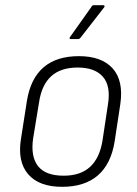

<svg xmlns="http://www.w3.org/2000/svg" viewBox="-20 -711 528 742"><path d="M220 11Q131 11 89 -37.5Q47 -86 61 -174L84 -321Q112 -494 285 -494Q373 -494 415.5 -446.5Q458 -399 445 -309L423 -164Q409 -77 358 -33Q307 11 220 11ZM226 -32Q291 -32 328 -66Q365 -100 376 -167L397 -306Q409 -378 378 -414Q347 -450 280 -450Q215 -450 178 -416.5Q141 -383 131 -316L108 -176Q98 -106 127 -69Q156 -32 226 -32ZM253 -560Q250 -560 249 -562.5Q248 -565 250 -567L333 -684Q336 -691 343 -691H379Q383 -691 384 -688Q385 -685 382 -682L291 -565Q287 -560 281 -560Z"/></svg>

Font: Sofia Sans Semi Condensed Light
Style: Italic
Weight: 300
Italic angle: -9°
Version: Version 4.100